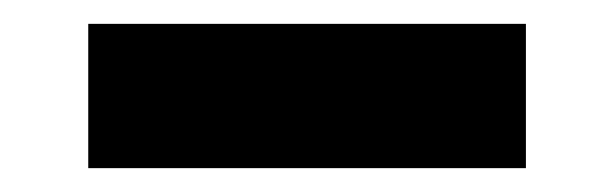

<svg xmlns="http://www.w3.org/2000/svg" viewBox="-20 -20 515 161"><path d="M54 121V0H421V121Z"/></svg>

Font: Raleway-v4020
Style: Bold
Weight: 700
Designer: Matt McInerney, Pablo Impallari, Rodrigo Fuenzalida
Foundry: Matt McInerney, Pablo Impallari, Rodrigo Fuenzalida
Version: Version 4.020;PS 004.020;hotconv 1.0.88;makeotf.lib2.5.64775